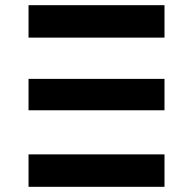

<svg xmlns="http://www.w3.org/2000/svg" viewBox="-20 -720 712 740"><path d="M90 -295H614V-416H90ZM90 -575H614V-700H90ZM90 -125H614V0H90Z"/></svg>

Font: Montserrat-Alt1
Style: Bold
Weight: 700
Designer: Differentunic
Foundry: Differentunic
Version: Version 7.222